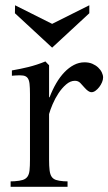

<svg xmlns="http://www.w3.org/2000/svg" viewBox="-20 -721 418 741"><path d="M181.2 -537.1 37.6 -669.9 38.1 -700.7 181.2 -628.9 324.7 -700.7V-669.9ZM169.4 -105Q169.4 -79.6 171.4 -63.7Q173.3 -47.9 179.2 -39.1Q185.1 -30.3 196 -26.6Q207 -22.9 225.6 -21.5L240.7 -21V0H21V-21L36.1 -21.5Q56.2 -22.9 67.9 -26.6Q79.6 -30.3 85.9 -39.1Q92.3 -47.9 94 -63.5Q95.7 -79.1 95.7 -104.5V-357.4Q95.7 -382.8 94 -397.7Q92.3 -412.6 86.4 -420.2Q80.6 -427.7 69.3 -429.4Q58.1 -431.2 39.1 -429.7L25.9 -428.7V-449.2Q58.1 -454.6 89.8 -462.4Q121.6 -470.2 155.3 -483.9L161.6 -477.1L169.4 -469.2V-345.7H171.4Q182.6 -375 197 -399.7Q211.4 -424.3 228.5 -442.1Q245.6 -460 265.1 -470.2Q284.7 -480.5 306.2 -480.5Q323.2 -480.5 336.4 -474.9Q349.6 -469.2 358.9 -460.4Q368.2 -451.7 373 -441.4Q377.9 -431.2 377.9 -421.9Q377.9 -413.6 373.8 -403.6Q369.6 -393.6 363 -385Q356.4 -376.5 348.6 -370.8Q340.8 -365.2 333.5 -365.2Q326.7 -365.2 320.1 -369.9Q313.5 -374.5 306.2 -382.8Q297.9 -392.6 289.8 -400.9Q281.7 -409.2 269 -409.2Q251.5 -409.2 235.1 -395Q218.8 -380.9 205.6 -360.8Q192.4 -340.8 183.1 -318.8Q173.8 -296.9 169.4 -280.8Z"/></svg>

Font: Varendra
Style: Regular
Weight: 400
Designer: Jacob Thomas
Foundry: Bangla Type Foundry
Version: Version 1.008